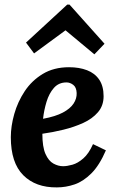

<svg xmlns="http://www.w3.org/2000/svg" viewBox="-20 -803 510 834"><path d="M280 -511Q324 -511 358 -498Q392 -485 411 -457Q430 -429 430 -385Q430 -344 405.5 -315.5Q381 -287 341.5 -269Q302 -251 255 -239.5Q208 -228 164 -222Q164 -165 177.5 -134.5Q191 -104 212 -92.5Q233 -81 254 -81Q271 -81 294.5 -87.5Q318 -94 342 -115Q366 -136 384 -177L440 -150Q412 -85 377 -50Q342 -15 304 -2Q266 11 227 11Q135 12 81 -42Q27 -96 27 -207Q27 -255 42 -308Q57 -361 87.5 -407Q118 -453 166 -482Q214 -511 280 -511ZM269 -445Q235 -445 214 -421Q193 -397 182 -360.5Q171 -324 167 -287Q221 -297 253 -314Q285 -331 299.5 -353Q314 -375 313 -399Q312 -424 298 -434.5Q284 -445 269 -445ZM390 -567 265 -671H264L128 -571L93 -618L272 -783H282L434 -613Z"/></svg>

Font: Lora Italic
Style: Italic
Weight: 400
Italic angle: -3°
Designer: Olga Karpushina, Alexei Vanyashin (Cyrillic)
Foundry: Cyreal
Version: Version 2.210; ttfautohint (v1.8.1.43-b0c9)